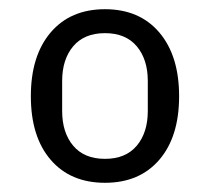

<svg xmlns="http://www.w3.org/2000/svg" viewBox="-20 -759 456 417"><path d="M47 -550Q47 -638 90 -688.5Q133 -739 208 -739Q283 -739 326 -688.5Q369 -638 369 -550Q369 -462 326 -412Q283 -362 208 -362Q133 -362 90 -412Q47 -462 47 -550ZM301 -518V-583Q301 -630 277 -658.5Q253 -687 208 -687Q163 -687 139 -658.5Q115 -630 115 -583V-518Q115 -471 139 -442.5Q163 -414 208 -414Q253 -414 277 -442.5Q301 -471 301 -518Z"/></svg>

Font: IBM Plex Sans JP
Style: Regular
Weight: 400
Designer: Mike Abbink; Paul van der Laan; Pieter van Rosmalen; Wujin Sim; Yejin Wi; Jinhee Kim; Boomi Park; Yona Kim; Kichan Ma
Foundry: Sandoll Inc.
Version: Version 1.001